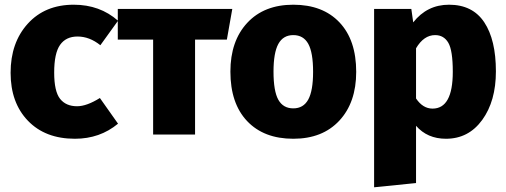

<svg xmlns="http://www.w3.org/2000/svg" viewBox="-20 -571 2149 815"><path d="M293 -551Q404 -551 481 -483L406 -379Q360 -416 309 -416Q260 -416 235 -380.5Q210 -345 210 -263Q210 -183 235 -151.5Q260 -120 307 -120Q348 -120 404 -155L481 -46Q404 18 298 18Q172 18 98.5 -58.5Q25 -135 25 -262Q25 -390 98 -470.5Q171 -551 293 -551Z M966 -533 943 -403H808V0H630V-403H480V-533Z M1225 -551Q1350 -551 1421 -476Q1492 -401 1492 -266Q1492 -136 1420.5 -59Q1349 18 1225 18Q1100 18 1029 -57Q958 -132 958 -267Q958 -397 1029.5 -474Q1101 -551 1225 -551ZM1141 -267Q1141 -184 1161.5 -147.5Q1182 -111 1225 -111Q1268 -111 1288.5 -148.5Q1309 -186 1309 -266Q1309 -348 1288.5 -385Q1268 -422 1225 -422Q1182 -422 1161.5 -384.5Q1141 -347 1141 -267Z M1886 -551Q1986 -551 2035.5 -476.5Q2085 -402 2085 -268Q2085 -142 2027 -62Q1969 18 1873 18Q1794 18 1746 -37V206L1568 224V-533H1726L1734 -476Q1793 -551 1886 -551ZM1816 -110Q1902 -110 1902 -266Q1902 -357 1883 -389.5Q1864 -422 1827 -422Q1779 -422 1746 -366V-153Q1775 -110 1816 -110Z"/></svg>

Font: FiraGO ExtraBold
Style: Regular
Weight: 800
Designer: bBox Type
Foundry: bBox Type GmbH
Version: Version 1.001;PS 001.001;hotconv 1.0.88;makeotf.lib2.5.64775